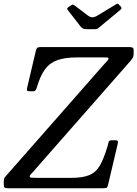

<svg xmlns="http://www.w3.org/2000/svg" viewBox="-65 -1000 730 1020"><path d="M-45 -18V-36.5Q-45 -51 -39.5 -57.8Q-34 -64.5 -27 -72.5L489 -659.5Q499.5 -671.5 505.5 -677.2Q511.5 -683 511.5 -689Q511.5 -694.5 504 -694.8Q496.5 -695 474 -695H345Q280.5 -695 239.8 -680.5Q199 -666 174 -631.8Q149 -597.5 131.5 -538Q128 -526.5 124.2 -520.8Q120.5 -515 107.5 -515H95Q80.5 -515 78.8 -519.5Q77 -524 79.5 -535L125 -728.5Q128 -741 132.5 -745.5Q137 -750 153 -750H621.5Q634 -750 639.5 -746.8Q645 -743.5 645 -731.5V-716.5Q645 -700.5 640.2 -692.8Q635.5 -685 627 -675L115 -92Q104.5 -80 98.8 -74.5Q93 -69 93 -63Q93 -57 101.5 -56Q110 -55 134 -55H310Q374 -55 409.5 -69.8Q445 -84.5 466 -121.2Q487 -158 506.5 -224Q510.5 -236.5 512.2 -245.8Q514 -255 531.5 -255H542.5Q560 -255 561.2 -249.8Q562.5 -244.5 559.5 -232L510 -22Q506.5 -7 503 -3.5Q499.5 0 480.5 0H-23Q-36 0 -40.5 -3.5Q-45 -7 -45 -18ZM362 -860.5 297.5 -943.5Q292.5 -950 292 -953.8Q291.5 -957.5 299.5 -963L310 -970Q319.5 -976.5 323 -975.5Q326.5 -974.5 334 -969L401 -918Q414 -908.5 425.5 -908.2Q437 -908 454 -918L549.5 -976Q558.5 -981.5 562 -980Q565.5 -978.5 570.5 -971.5L574.5 -967.5Q580 -961 580.5 -957Q581 -953 572.5 -946L465 -857Q458.5 -851.5 454 -848.2Q449.5 -845 437.5 -845H397.5Q382 -845 374.8 -849.2Q367.5 -853.5 362 -860.5Z"/></svg>

Font: Besley* Narrow
Style: Italic
Weight: 400
Width: 4
Italic angle: -13°
Designer: Owen Earl
Foundry: indestructible type*
Version: Version 3.000; ttfautohint (v1.8.3)